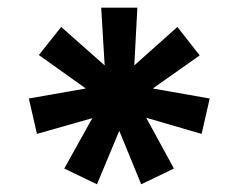

<svg xmlns="http://www.w3.org/2000/svg" viewBox="-20 -865 620 499"><path d="M525 -609 504 -517 360 -559 432 -427 347 -386 290 -525 232 -386 147 -427 220 -558 76 -517 55 -609 203 -635 81 -722 139 -795 252 -695 243 -845H337L329 -695L441 -795L499 -721L377 -635Z"/></svg>

Font: TypoPRO Sinkin Sans
Style: 600 SemiBold
Weight: 600
Designer: Keith Bates
Foundry: K-Type
Version: Sinkin Sans (version 1.0)  by Keith Bates   •   © 2014   www